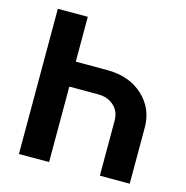

<svg xmlns="http://www.w3.org/2000/svg" viewBox="-107 -830 901 931"><g transform="rotate(15 343.5 -364.5)"><path d="M476.1 -275.9Q476.1 -322.8 445.1 -350.8Q414.1 -378.9 366.2 -378.9H221.2V0H69.8V-729H220.2V-503.9H377.9Q488.3 -503.9 557.1 -440.9Q626 -377.9 626 -282.2V0H476.1Z"/></g></svg>

Font: Miedinger*
Style: Bold
Weight: 700
Version: Version 001.000